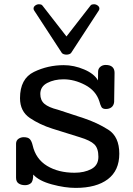

<svg xmlns="http://www.w3.org/2000/svg" viewBox="-20 -895 643 928"><path d="M57.6 0ZM301.3 -630.9Q294.4 -630.9 288.1 -633.1Q281.7 -635.3 278.8 -639.2L147 -841.3Q144.5 -844.2 143.3 -847.4Q142.1 -850.6 142.1 -853.5Q142.1 -862.3 150.4 -868.4Q158.7 -874.5 168.5 -874.5Q172.9 -874.5 177.5 -873.3Q182.1 -872.1 185.1 -868.2L301.3 -718.8L417.5 -868.2Q420.4 -872.1 425 -873.3Q429.7 -874.5 434.1 -874.5Q443.8 -874.5 452.1 -868.4Q460.4 -862.3 460.4 -853.5Q460.4 -850.6 459.2 -847.4Q458 -844.2 455.6 -841.3L323.7 -639.2Q320.8 -635.3 314.5 -633.1Q308.1 -630.9 301.3 -630.9ZM76.7 -420.4Q76.7 -514.6 144 -547.4Q211.4 -580.1 288.1 -580.1Q337.9 -580.1 386.7 -559.3Q435.5 -538.6 453.6 -506.3L454.1 -547.9Q454.1 -563 464.8 -572Q475.6 -581.1 490.7 -581.1Q512.2 -581.1 522.9 -571.3Q533.7 -561.5 533.7 -543L531.7 -401.9Q529.8 -385.3 519 -376.7Q508.3 -368.2 491.7 -368.2Q475.6 -368.2 470.2 -377.9Q464.8 -387.7 460 -405.8Q443.4 -457 391.4 -484.4Q339.4 -511.7 287.1 -511.7Q242.2 -511.7 208.5 -494.1Q174.8 -476.6 174.8 -440.9Q174.8 -410.2 194.8 -393.1Q214.8 -376 259.8 -364.7L384.8 -323.7Q450.2 -301.8 503.4 -268.1Q556.6 -234.4 556.6 -151.9Q556.6 -70.8 501.2 -28.8Q445.8 13.2 345.7 13.2Q293.5 13.2 231 -3.7Q168.5 -20.5 140.6 -51.3Q140.6 -19 129.2 -9.5Q117.7 0 101.1 0Q82.5 0 70.1 -8.3Q57.6 -16.6 57.6 -36.1V-201.2Q58.1 -216.3 69.3 -224.1Q80.6 -231.9 94.7 -231.9Q116.2 -231.9 124.8 -221.9Q133.3 -211.9 137.7 -192.9Q152.8 -126.5 207.5 -93.3Q262.2 -60.1 340.3 -60.1Q387.7 -60.1 421.6 -78.1Q455.6 -96.2 455.6 -137.2Q455.6 -178.2 436 -197.3Q416.5 -216.3 366.7 -231.4L233.9 -272.9Q171.9 -292.5 124.3 -324.7Q76.7 -356.9 76.7 -420.4Z"/></svg>

Font: Cutive
Style: Regular
Weight: 400
Designer: Vernon Adams
Version: Version 1.002